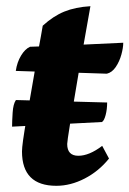

<svg xmlns="http://www.w3.org/2000/svg" viewBox="-20 -588 418 620"><path d="M162 12Q51 12 51 -99Q51 -110 54.5 -135.5Q58 -161 67 -213Q76 -265 92 -357L31 -359Q35 -387 48 -408.5Q61 -430 77 -437L106 -438Q109 -454 112 -470.5Q115 -487 118 -505Q152 -536 187.5 -550.5Q223 -565 272 -568Q260 -500 250 -444L378 -450Q378 -434 372 -412Q366 -390 354 -372Q342 -354 325 -350L234 -353Q215 -242 206 -186.5Q197 -131 197 -123Q197 -85 233 -85Q268 -85 310 -117L332 -76Q299 -35 253.5 -11.5Q208 12 162 12ZM19 -179Q19 -196 20.8 -224Q22.5 -252 31.4 -265L326 -257Q326 -235 321.1 -216.5Q316.2 -198 309.2 -194Z"/></svg>

Font: Petrona ExtraBold
Style: Italic
Weight: 800
Italic angle: -9°
Designer: Ringo R. Seeber
Foundry: Ringo R. Seeber
Version: Version 2.001; ttfautohint (v1.8.3)